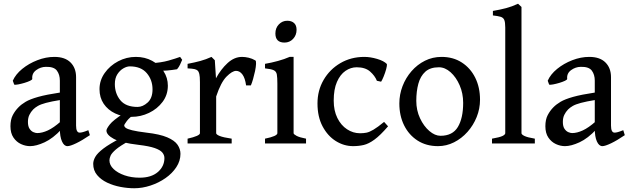

<svg xmlns="http://www.w3.org/2000/svg" viewBox="-20 -777 3410 1040"><path d="M466.8 -44.9Q425.3 -16.6 392.8 -1Q360.4 14.6 345.2 14.6Q327.1 14.6 315.7 -11Q304.2 -36.6 304.2 -80.1V-340.3Q304.2 -372.6 288.3 -394.3Q272.5 -416 228.5 -415Q199.7 -414.6 175.8 -397Q151.9 -379.4 154.8 -350.1Q155.3 -345.2 142.8 -339.4Q130.4 -333.5 112.5 -328.1Q94.7 -322.8 78.9 -319.8Q63 -316.9 57.1 -318.4L49.3 -339.8Q64.5 -374.5 100.3 -403.8Q136.2 -433.1 182.4 -450.9Q228.5 -468.8 274.4 -468.8Q332 -468.8 362.1 -438.7Q392.1 -408.7 392.1 -358.9V-96.7Q392.1 -58.6 411.6 -58.6Q418.5 -58.6 428.7 -61.3Q439 -64 458.5 -71.8ZM309.1 -235.8Q257.8 -227.5 229 -219.7Q200.2 -211.9 185.1 -203.1Q169.9 -194.3 159.7 -184.1Q147 -170.9 139.2 -154.8Q131.3 -138.7 131.3 -116.7Q131.3 -92.3 140.4 -79.1Q149.4 -65.9 161.4 -61Q173.3 -56.2 181.6 -56.2Q208 -56.2 239.3 -70.6Q270.5 -85 309.1 -119.1L313 -76.7Q267.1 -27.3 221.7 -6.3Q176.3 14.6 143.1 14.6Q118.2 14.6 93.8 3.4Q69.3 -7.8 53 -31.7Q36.6 -55.7 36.6 -93.3Q36.6 -129.4 49.3 -153.6Q62 -177.7 80.1 -195.8Q95.7 -211.9 119.1 -225.8Q142.6 -239.7 186.8 -252.2Q231 -264.6 309.1 -276.4Z M957.5 56.2Q957.5 94.2 935.3 128.2Q913.1 162.1 876.5 187.7Q839.8 213.4 795.4 228Q751 242.7 707 242.7Q671.4 242.7 632.6 235.4Q593.8 228 560.3 212.2Q526.9 196.3 505.9 171.1Q484.9 146 484.9 110.4Q484.9 92.8 496.1 72.8Q507.3 52.7 539.8 27.8Q572.3 2.9 635.7 -29.8Q635.7 -29.8 646.5 -28.8Q657.2 -27.8 668.5 -24.7Q679.7 -21.5 681.2 -14.6Q630.9 12.7 607.9 32.5Q585 52.2 578.9 66.4Q572.8 80.6 572.8 91.3Q572.8 117.2 595 138.4Q617.2 159.7 654.5 172.6Q691.9 185.5 736.3 185.5Q799.3 185.5 835 154.8Q870.6 124 870.6 79.1Q870.6 63 859.4 49.3Q848.1 35.6 818.4 25.1Q788.6 14.6 731.9 7.8Q635.7 -3.4 596.2 -24.9Q556.6 -46.4 556.6 -69.8Q556.6 -79.6 574.7 -102.8Q592.8 -126 649.4 -162.6L725.1 -170.9Q681.6 -141.6 667.2 -121.8Q652.8 -102.1 652.8 -98.1Q652.8 -90.8 661.6 -84.2Q670.4 -77.6 696 -71.3Q721.7 -64.9 772.9 -58.6Q845.7 -50.3 885.7 -33.2Q925.8 -16.1 941.7 7.1Q957.5 30.3 957.5 56.2ZM966.8 -453.1Q961.4 -440.4 955.3 -427Q949.2 -413.6 939 -401.9Q912.6 -397.5 884.8 -395Q856.9 -392.6 815.4 -394L793.9 -434.1Q853.5 -437.5 893.3 -449Q933.1 -460.4 955.6 -468.8ZM889.2 -313Q889.2 -263.2 860.6 -225.1Q832 -187 787.1 -165.5Q742.2 -144 692.4 -144Q643.1 -144 603.8 -162.6Q564.5 -181.2 541.7 -214.8Q519 -248.5 519 -293.9Q519 -341.8 547.1 -381.6Q575.2 -421.4 620.1 -445.1Q665 -468.8 715.8 -468.8Q765.1 -468.8 804.2 -447.5Q843.3 -426.3 866.2 -390.9Q889.2 -355.5 889.2 -313ZM806.2 -293Q806.2 -344.2 774.9 -380.9Q743.7 -417.5 683.1 -417.5Q667 -417.5 648.2 -406.7Q629.4 -396 615.7 -374.8Q602.1 -353.5 602.1 -321.8Q602.1 -270.5 631.8 -234.1Q661.6 -197.8 725.1 -197.8Q753.4 -197.8 779.8 -221.7Q806.2 -245.6 806.2 -293Z M1363.3 -449.7Q1367.7 -446.8 1366.9 -430.7Q1366.2 -414.6 1361.6 -392.3Q1356.9 -370.1 1350.8 -348.9Q1344.7 -327.6 1338.9 -314.5H1313Q1307.6 -354 1293.2 -373.5Q1278.8 -393.1 1258.8 -393.1Q1237.8 -393.1 1207 -362.1Q1176.3 -331.1 1150.9 -254.4V-55.7Q1150.9 -48.3 1169.9 -40.5Q1189 -32.7 1234.9 -25.9V0H996.1V-25.9Q1063 -41 1063 -55.7V-331.5Q1063 -363.8 1059.6 -376.5Q1056.2 -389.2 1051.8 -393.6Q1045.4 -399.9 1034.2 -402.6Q1022.9 -405.3 996.1 -406.7V-431.2Q1034.7 -438.5 1065.2 -446.8Q1095.7 -455.1 1125.5 -468.8L1143.6 -450.7L1149.9 -353Q1176.3 -401.9 1212.6 -435.3Q1249 -468.8 1291 -468.8Q1307.6 -468.8 1326.7 -464.4Q1345.7 -460 1363.3 -449.7Z M1586.4 -615.7Q1586.4 -586.4 1567.6 -566.4Q1548.8 -546.4 1521 -546.4Q1471.7 -546.4 1471.7 -595.7Q1471.7 -625.5 1490.5 -645Q1509.3 -664.6 1536.1 -664.6Q1559.1 -664.6 1572.8 -652.3Q1586.4 -640.1 1586.4 -615.7ZM1415.5 0V-25.9Q1482.4 -39.6 1482.4 -55.7V-323.7Q1482.4 -356.9 1479.5 -373.5Q1476.6 -390.1 1462.6 -396.7Q1448.7 -403.3 1415.5 -406.7V-431.2Q1449.7 -437 1485.4 -446.8Q1521 -456.5 1548.8 -468.8H1570.3V-55.7Q1570.3 -49.8 1586.2 -41.3Q1602.1 -32.7 1637.7 -25.9V0Z M2082 -92.8Q2039.6 -43.5 2008.3 -20.8Q1977.1 2 1950.2 8.3Q1923.3 14.6 1892.6 14.6Q1843.3 14.6 1799.1 -12.9Q1754.9 -40.5 1727.3 -92.5Q1699.7 -144.5 1699.7 -216.8Q1699.7 -287.1 1732.9 -344.2Q1766.1 -401.4 1823.7 -435.1Q1881.3 -468.8 1953.6 -468.8Q1985.8 -468.8 2022.5 -458Q2059.1 -447.3 2075.7 -430.2Q2077.1 -422.4 2071.8 -402.6Q2066.4 -382.8 2058.3 -363Q2050.3 -343.3 2044.4 -334.5L2021.5 -339.4Q2010.7 -366.7 1984.6 -389.6Q1958.5 -412.6 1912.1 -412.6Q1879.9 -412.6 1851.3 -393.1Q1822.8 -373.5 1805.2 -333.5Q1787.6 -293.5 1787.6 -231.9Q1787.6 -177.7 1807.4 -137.9Q1827.1 -98.1 1859.9 -76.7Q1892.6 -55.2 1930.2 -55.2Q1948.7 -55.2 1964.8 -58.3Q1981 -61.5 2002.9 -74.5Q2024.9 -87.4 2060.5 -116.7Z M2580.1 -236.8Q2580.1 -188 2562 -143.1Q2543.9 -98.1 2512.2 -62.5Q2480.5 -26.9 2439.2 -6.1Q2397.9 14.6 2352.5 14.6Q2289.1 14.6 2241.9 -15.6Q2194.8 -45.9 2168.9 -98.1Q2143.1 -150.4 2143.1 -216.8Q2143.1 -265.1 2160.4 -310.3Q2177.7 -355.5 2209 -391.4Q2240.2 -427.2 2281.7 -448Q2323.2 -468.8 2371.6 -468.8Q2434.6 -468.8 2481.4 -438.5Q2528.3 -408.2 2554.2 -356Q2580.1 -303.7 2580.1 -236.8ZM2488.8 -219.7Q2488.8 -271.5 2469.7 -315.2Q2450.7 -358.9 2420.7 -385.7Q2390.6 -412.6 2357.4 -412.6Q2310.5 -412.6 2283.9 -388.7Q2257.3 -364.7 2246.1 -323.5Q2234.9 -282.2 2234.9 -231Q2234.9 -179.7 2255.1 -136.5Q2275.4 -93.3 2305.7 -67.4Q2335.9 -41.5 2366.2 -41.5Q2431.6 -41.5 2460.2 -89.4Q2488.8 -137.2 2488.8 -219.7Z M2645 0V-25.9Q2687 -33.2 2701.9 -40.5Q2716.8 -47.9 2716.8 -55.7V-627.9Q2716.8 -656.7 2711.4 -669.2Q2706.1 -681.6 2691.7 -686Q2677.2 -690.4 2649.9 -693.4V-717.8Q2689.5 -724.6 2721.2 -732.9Q2752.9 -741.2 2786.1 -756.8L2804.7 -739.3V-55.7Q2804.7 -48.3 2820.8 -40.5Q2836.9 -32.7 2877 -25.9V0Z M3364.3 -44.9Q3322.8 -16.6 3290.3 -1Q3257.8 14.6 3242.7 14.6Q3224.6 14.6 3213.1 -11Q3201.7 -36.6 3201.7 -80.1V-340.3Q3201.7 -372.6 3185.8 -394.3Q3169.9 -416 3126 -415Q3097.2 -414.6 3073.2 -397Q3049.3 -379.4 3052.2 -350.1Q3052.7 -345.2 3040.3 -339.4Q3027.8 -333.5 3010 -328.1Q2992.2 -322.8 2976.3 -319.8Q2960.4 -316.9 2954.6 -318.4L2946.8 -339.8Q2961.9 -374.5 2997.8 -403.8Q3033.7 -433.1 3079.8 -450.9Q3126 -468.8 3171.9 -468.8Q3229.5 -468.8 3259.5 -438.7Q3289.6 -408.7 3289.6 -358.9V-96.7Q3289.6 -58.6 3309.1 -58.6Q3315.9 -58.6 3326.2 -61.3Q3336.4 -64 3356 -71.8ZM3206.5 -235.8Q3155.3 -227.5 3126.5 -219.7Q3097.7 -211.9 3082.5 -203.1Q3067.4 -194.3 3057.1 -184.1Q3044.4 -170.9 3036.6 -154.8Q3028.8 -138.7 3028.8 -116.7Q3028.8 -92.3 3037.8 -79.1Q3046.9 -65.9 3058.8 -61Q3070.8 -56.2 3079.1 -56.2Q3105.5 -56.2 3136.7 -70.6Q3168 -85 3206.5 -119.1L3210.4 -76.7Q3164.6 -27.3 3119.1 -6.3Q3073.7 14.6 3040.5 14.6Q3015.6 14.6 2991.2 3.4Q2966.8 -7.8 2950.4 -31.7Q2934.1 -55.7 2934.1 -93.3Q2934.1 -129.4 2946.8 -153.6Q2959.5 -177.7 2977.5 -195.8Q2993.2 -211.9 3016.6 -225.8Q3040 -239.7 3084.2 -252.2Q3128.4 -264.6 3206.5 -276.4Z"/></svg>

Font: Gentium Book Plus
Style: Regular
Weight: 400
Designer: Victor Gaultney, Annie Olsen, Iska Routamaa, Becca Hirsbrunner
Foundry: SIL International
Version: Version 6.101